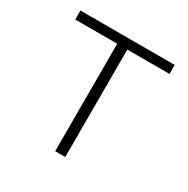

<svg xmlns="http://www.w3.org/2000/svg" viewBox="-127 -643 741 757"><g transform="rotate(30 243.0 -265.0)"><path d="M220 0V-489H29V-530H458V-489H266V0Z"/></g></svg>

Font: Noto Sans TC ExtraLight
Style: Regular
Weight: 250
Designer: Ryoko NISHIZUKA  (kana, bopomofo & ideographs); Paul D. Hunt (Latin, Greek & Cyrillic); Sandoll Communications , Soo-you
Foundry: Adobe
Version: Version 2.004-H2;hotconv 1.0.118;makeotfexe 2.5.65603